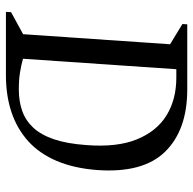

<svg xmlns="http://www.w3.org/2000/svg" viewBox="-22 -630 652 648"><g transform="rotate(90 304.0 -306.0)"><path d="M20.1 0 21.1 -17.4 95.4 -58 129.4 -554 61.1 -595.6 62.1 -612H281.9Q418.1 -612 491.5 -537.8Q564.9 -463.5 553.9 -308Q547.9 -229.7 523.2 -171.5Q498.5 -113.3 456.7 -75.4Q414.8 -37.6 358.7 -18.8Q302.7 0 233.9 0ZM178.3 -57.6Q198.6 -51.8 223.4 -47.7Q248.2 -43.5 282.9 -43.5Q322.3 -43.7 354.2 -54.9Q386.2 -66.1 410.5 -91.9Q434.8 -117.7 449.9 -161.7Q464.9 -205.7 469.6 -271.1Q477.8 -374.9 450.2 -442.3Q422.6 -509.6 368.8 -542.4Q315.1 -575.1 241.9 -575.1H213.6Z"/></g></svg>

Font: Ancizar Serif Light
Style: Italic
Weight: 300
Italic angle: -4°
Designer: Cesar Puertas, Viviana Monsalve, Julian Moncada, Julian Prieto, Jose Castro, Felipe Aragon, Mariel Hernandez, Sara Alarc
Version: Version 8.100